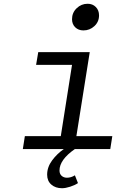

<svg xmlns="http://www.w3.org/2000/svg" viewBox="-20 -784 640 1010"><path d="M418.9 -624Q392.6 -624 375.7 -640.4Q358.9 -656.7 358.9 -683.1Q358.9 -717.3 383.3 -740.7Q407.7 -764.2 440.9 -764.2Q467.3 -764.2 484.1 -747.1Q501 -730 501 -703.1Q501 -669.4 476.6 -646.7Q452.1 -624 418.9 -624ZM374 0Q293 56.2 293 112.8Q293 130.9 304.2 140.9Q315.4 150.9 332 150.9Q354 150.9 374 138.2L390.1 179.2Q373.5 190.4 349.1 198.2Q324.7 206.1 306.2 206.1Q272 206.1 250 187Q228 168 228 134.8Q228 95.2 253.9 60.1Q279.8 24.9 315.9 0H100.1L110.8 -67.9H299.8L358.9 -442.9H169.9L181.2 -509.8H452.1L381.8 -67.9H570.8L560.1 0Z"/></svg>

Font: Office Code Pro Italic
Style: Regular
Weight: 400
Italic angle: -9°
Designer: Nathan Rutzky & Paul D. Hunt
Foundry: Adobe Systems Incorporated
Version: Version 1.004;PS 001.004;hotconv 1.0.70;makeotf.lib2.5.58329